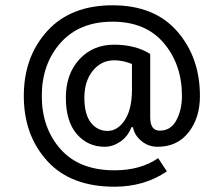

<svg xmlns="http://www.w3.org/2000/svg" viewBox="-20 -613 846 726"><path d="M479 -275V-371Q445 -385 412 -385Q363 -385 331 -345.5Q299 -306 299 -243.5Q299 -181 323.5 -149.5Q348 -118 386.5 -118Q425 -118 452 -159Q479 -200 479 -275ZM413 93Q247 93 158.5 -4.5Q70 -102 70 -250Q70 -398 158.5 -495.5Q247 -593 405.5 -593Q564 -593 650 -494.5Q736 -396 736 -250Q736 -167 693 -112.5Q650 -58 576 -58Q541 -58 514.5 -80Q488 -102 483 -132H477Q463 -96 434.5 -77Q406 -58 376 -58Q312 -58 270.5 -106Q229 -154 229 -243.5Q229 -333 280 -388.5Q331 -444 411.5 -444Q492 -444 548 -409V-169Q548 -119 584 -119Q626 -119 647 -158.5Q668 -198 668 -250Q668 -369 599.5 -450Q531 -531 405.5 -531Q280 -531 209 -451Q138 -371 138 -250Q138 -129 209 -49Q280 31 413 31Q511 31 578 -15L611 35Q526 93 413 93Z"/></svg>

Font: Imprima
Style: Regular
Weight: 400
Version: Version 1.001